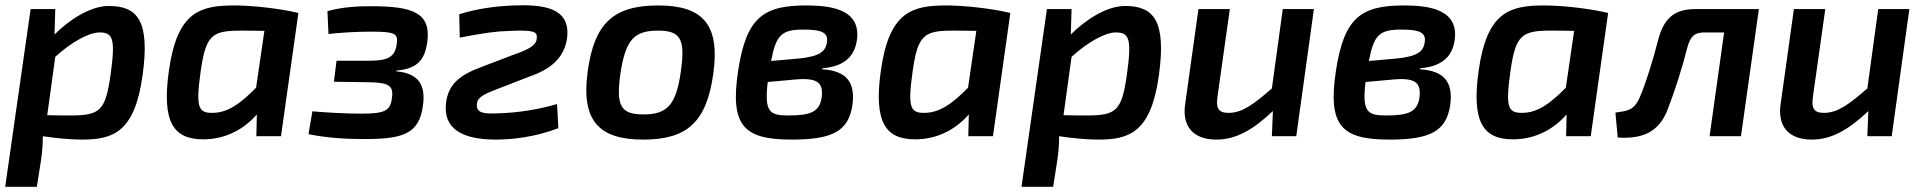

<svg xmlns="http://www.w3.org/2000/svg" viewBox="-20 -525 7421 740"><path d="M399 -502C327 -502 245 -447 190 -392L193 -490H98L0 195H122L138 93C143 59 145 30 145 0C197 8 254 13 296 13C415 13 500 -14 530 -238C558 -445 510 -502 399 -502ZM407 -243C387 -98 367 -80 251 -80C233 -80 201 -80 162 -81L193 -306C259 -366 325 -400 363 -400C413 -400 426 -380 407 -243Z M884 -504C751 -504 663 -480 631 -253C603 -54 648 13 766 12C853 11 922 -29 970 -84L968 0H1063L1130 -475C1065 -491 957 -504 884 -504ZM798 -90C745 -90 734 -110 753 -247C773 -391 797 -407 910 -407C927 -407 959 -407 999 -406L967 -187C907 -126 858 -90 798 -90Z M1411 -501C1372 -501 1305 -500 1242 -482L1246 -394C1288 -399 1353 -403 1410 -403C1503 -403 1515 -396 1509 -355C1502 -306 1477 -291 1404 -291H1277L1267 -210L1400 -208C1476 -207 1497 -196 1491 -150C1485 -98 1465 -87 1372 -87C1314 -87 1240 -91 1184 -96L1169 -8C1236 6 1310 11 1381 11C1531 11 1595 -7 1610 -117C1622 -200 1591 -243 1507 -250L1508 -253C1589 -260 1617 -294 1627 -364C1642 -477 1568 -501 1411 -501Z M1959 -504C1887 -501 1816 -491 1750 -470L1752 -380C1846 -398 1886 -404 1946 -406C2037 -410 2051 -403 2049 -379C2048 -353 2026 -337 1959 -314L1836 -267C1754 -237 1707 -201 1699 -127C1688 -29 1761 13 1891 13C1952 13 2041 4 2132 -31L2127 -124C2059 -104 1979 -90 1894 -88C1843 -86 1815 -90 1818 -124C1820 -145 1834 -157 1879 -175L2013 -227C2053 -242 2154 -273 2166 -382C2178 -498 2070 -508 1959 -504Z M2517 -504C2343 -504 2270 -434 2245 -249C2219 -59 2289 13 2459 13C2629 13 2703 -55 2729 -240C2756 -430 2689 -504 2517 -504ZM2517 -407C2603 -407 2622 -374 2604 -249C2586 -121 2552 -84 2460 -84C2372 -84 2354 -117 2371 -240C2391 -375 2426 -407 2517 -407Z M3281 -361C3306 -490 3181 -503 3094 -504C2925 -505 2857 -462 2825 -253C2792 -37 2849 13 3032 13C3191 13 3249 -21 3265 -117C3278 -207 3244 -252 3149 -258L3150 -262C3239 -269 3271 -312 3281 -361ZM3054 -299 2952 -290C2971 -392 2994 -411 3077 -411C3149 -411 3176 -399 3166 -356C3159 -327 3141 -307 3054 -299ZM3147 -150C3139 -94 3105 -80 3019 -80C2947 -80 2925 -92 2939 -209L3050 -219C3136 -226 3153 -202 3147 -150Z M3628 -504C3495 -504 3407 -480 3375 -253C3347 -54 3392 13 3510 12C3597 11 3666 -29 3714 -84L3712 0H3807L3874 -475C3809 -491 3701 -504 3628 -504ZM3542 -90C3489 -90 3478 -110 3497 -247C3517 -391 3541 -407 3654 -407C3671 -407 3703 -407 3743 -406L3711 -187C3651 -126 3602 -90 3542 -90Z M4316 -502C4244 -502 4162 -447 4107 -392L4110 -490H4015L3917 195H4039L4055 93C4060 59 4062 30 4062 0C4114 8 4171 13 4213 13C4332 13 4417 -14 4447 -238C4475 -445 4427 -502 4316 -502ZM4324 -243C4304 -98 4284 -80 4168 -80C4150 -80 4118 -80 4079 -81L4110 -306C4176 -366 4242 -400 4280 -400C4330 -400 4343 -380 4324 -243Z M4924 -490 4882 -184C4809 -121 4767 -90 4715 -90C4676 -90 4665 -107 4673 -157L4720 -490H4599L4548 -125C4535 -41 4576 13 4668 13C4742 13 4808 -23 4886 -97L4882 0H4976L5044 -490Z M5585 -361C5610 -490 5485 -503 5398 -504C5229 -505 5161 -462 5129 -253C5096 -37 5153 13 5336 13C5495 13 5553 -21 5569 -117C5582 -207 5548 -252 5453 -258L5454 -262C5543 -269 5575 -312 5585 -361ZM5358 -299 5256 -290C5275 -392 5298 -411 5381 -411C5453 -411 5480 -399 5470 -356C5463 -327 5445 -307 5358 -299ZM5451 -150C5443 -94 5409 -80 5323 -80C5251 -80 5229 -92 5243 -209L5354 -219C5440 -226 5457 -202 5451 -150Z M5932 -504C5799 -504 5711 -480 5679 -253C5651 -54 5696 13 5814 12C5901 11 5970 -29 6018 -84L6016 0H6111L6178 -475C6113 -491 6005 -504 5932 -504ZM5846 -90C5793 -90 5782 -110 5801 -247C5821 -391 5845 -407 5958 -407C5975 -407 6007 -407 6047 -406L6015 -187C5955 -126 5906 -90 5846 -90Z M6759 -490H6514C6430 -490 6392 -451 6371 -372C6351 -293 6324 -206 6300 -150C6276 -95 6247 -98 6206 -91L6215 5C6306 11 6374 -12 6409 -107C6434 -172 6463 -261 6483 -341C6495 -386 6512 -400 6549 -400H6625L6569 0H6690Z M7219 -490 7177 -184C7104 -121 7062 -90 7010 -90C6971 -90 6960 -107 6968 -157L7015 -490H6894L6843 -125C6830 -41 6871 13 6963 13C7037 13 7103 -23 7181 -97L7177 0H7271L7339 -490Z"/></svg>

Font: Exo 2 Semi Bold
Style: Italic
Weight: 600
Italic angle: -8°
Designer: Natanael Gama
Version: Version 1.001;PS 001.001;hotconv 1.0.88;makeotf.lib2.5.64775